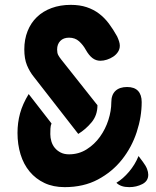

<svg xmlns="http://www.w3.org/2000/svg" viewBox="-20 -760 640 790"><path d="M550 -118 568 -94Q580 -78 585 -65Q590 -52 590 -41Q590 -15 565.5 -2.5Q541 10 512 10Q494 10 481 5.5Q468 1 460 -7L459 -8Q486 -24 511 -53.5Q536 -83 550 -118ZM302 -209 119 -444Q102 -465 91 -491.5Q80 -518 80 -557Q80 -598 93.5 -632Q107 -666 132 -690Q157 -714 192.5 -727Q228 -740 271 -740Q308 -740 336.5 -730.5Q365 -721 387.5 -704Q410 -687 428 -663Q446 -639 462 -610Q467 -599 470 -589.5Q473 -580 473 -572Q473 -558 465.5 -546.5Q458 -535 446 -527Q434 -519 420 -514.5Q406 -510 393 -510Q375 -510 360.5 -521Q346 -532 333 -555Q322 -575 305.5 -590Q289 -605 264 -605Q241 -605 228 -591.5Q215 -578 215 -556Q215 -542 219.5 -533.5Q224 -525 232 -515L381 -327Q381 -286 357 -257Q333 -228 302 -209ZM192 -252Q188 -243 187.5 -231Q187 -219 187 -208Q187 -193 191.5 -178Q196 -163 205.5 -151.5Q215 -140 229.5 -132.5Q244 -125 264 -125Q304 -125 336.5 -145.5Q369 -166 391.5 -197.5Q414 -229 426 -266.5Q438 -304 438 -339Q438 -370 455 -386Q472 -402 503 -402Q533 -402 548 -386Q563 -370 563 -340Q563 -279 542.5 -216.5Q522 -154 482 -103.5Q442 -53 383 -21.5Q324 10 246 10Q199 10 163 -7Q127 -24 102 -54Q77 -84 64.5 -125Q52 -166 52 -213Q52 -255 62.5 -293.5Q73 -332 98 -373Z"/></svg>

Font: Maple Mono ExtraBold
Style: Regular
Weight: 800
Monospace: yes
Designer: subframe7536
Version: Version 7.000